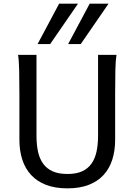

<svg xmlns="http://www.w3.org/2000/svg" viewBox="-20 -1011 743 1043"><path d="M612.8 -712.9Q607.9 -683.6 606.7 -630.1Q605.5 -576.7 605.5 -500.5V-251.5Q605.5 -191.9 589.8 -143.3Q574.2 -94.7 542.2 -60.1Q510.3 -25.4 461.4 -6.6Q412.6 12.2 346.7 12.2Q279.8 12.2 230.7 -6.6Q181.6 -25.4 149.4 -60.1Q117.2 -94.7 101.3 -143.3Q85.4 -191.9 85.4 -251.5V-500.5Q85.4 -572.8 84.2 -628.2Q83 -683.6 78.1 -712.9H178.2V-273.4Q178.2 -225.6 186.5 -187.3Q194.8 -148.9 214.4 -121.8Q233.9 -94.7 266.1 -80.3Q298.3 -65.9 346.7 -65.9Q394 -65.9 425.8 -80.3Q457.5 -94.7 476.8 -121.8Q496.1 -148.9 504.4 -187.3Q512.7 -225.6 512.7 -273.4V-712.9ZM403.8 -991.2 252.4 -771.5H184.1L301.3 -991.2ZM569.8 -991.2 418.5 -771.5H350.1L467.3 -991.2Z"/></svg>

Font: Andika Compact
Style: Regular
Weight: 400
Designer: Victor Gaultney, Annie Olsen, Julie Remington, Don Collingsworth, Eric Hays, Becca Hirsbrunner
Foundry: SIL International
Version: Version 5.000 ; LnSpcTght